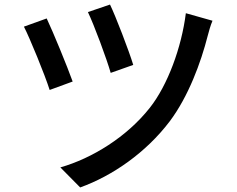

<svg xmlns="http://www.w3.org/2000/svg" viewBox="-20 -784 1040 843"><path d="M463 -764 366 -731C393 -675 449 -524 466 -464L565 -499C547 -559 487 -715 463 -764ZM913 -693 796 -726C777 -575 716 -410 638 -311C537 -183 385 -89 245 -49L332 39C474 -12 621 -114 725 -251C807 -360 862 -509 892 -627C897 -646 904 -672 913 -693ZM185 -703 85 -667C110 -619 178 -453 198 -389L299 -426C275 -493 213 -644 185 -703Z"/></svg>

Font: ChiuKong Gothic CL Medium
Style: Regular
Weight: 500
Designer: Ryoko NISHIZUKA 西塚涼子 (kana, bopomofo & ideographs); Paul D. Hunt (Latin, Greek & Cyrillic); Sandoll Communications 산돌커뮤니
Foundry: Adobe
Version: Version 1.300